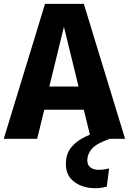

<svg xmlns="http://www.w3.org/2000/svg" viewBox="-31 -731 679 1011"><path d="M410.3 -153.3H202.1L164.6 0H-11.3L206.2 -710.8H410.3L627.7 0H447.7ZM228.7 -275.4H382.6L305.6 -589.7ZM528.7 -52.8 546.7 0Q475.4 25.1 452.1 53.3Q428.7 81.5 428.7 112.8Q428.7 137.9 444.9 150.5Q461 163.1 488.2 163.1Q504.6 163.1 517.7 161Q530.8 159 543.6 155.9L531.3 251.8Q517.4 255.4 503.1 257.7Q488.7 260 470.8 260Q405.6 260 360.8 227.2Q315.9 194.4 315.9 133.3Q315.9 79.5 344.1 44.9Q372.3 10.3 420.8 -12.3Q469.2 -34.9 528.7 -52.8Z"/></svg>

Font: FiraCode Nerd Font
Style: Bold
Weight: 700
Designer: Carrois Corporate, Edenspiekermann AG, Nikita Prokopov
Foundry: Carrois Corporate, Edenspiekermann AG, Nikita Prokopov
Version: Version 6.002;Nerd Fonts 2.1.0